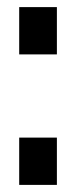

<svg xmlns="http://www.w3.org/2000/svg" viewBox="-20 -520 213 540"><path d="M140 -133V0H34V-133ZM140 -500V-367H34V-500Z"/></svg>

Font: Pathway Extreme Condensed SemiBold
Style: Regular
Weight: 600
Width: 3
Version: Version 1.001;gftools[0.9.26]